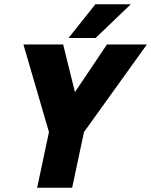

<svg xmlns="http://www.w3.org/2000/svg" viewBox="-20 -874 704 894"><path d="M329 -445 478 -667H664L371 -259L316 0H153L208 -259L89 -667H274ZM589 -854 425 -697H299L424 -854Z"/></svg>

Font: Epunda Sans ExtraBold
Style: Italic
Weight: 800
Italic angle: -12.0243°
Designer: Simon Atzbach
Foundry: typofactur
Version: Version 2.204; ttfautohint (v1.8.4.7-5d5b)